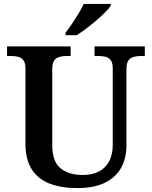

<svg xmlns="http://www.w3.org/2000/svg" viewBox="-20 -951 776 981"><path d="M374 10Q294 10 234.5 -12.5Q175 -35 142.5 -85.5Q110 -136 110 -217V-601Q110 -630 99.5 -643.5Q89 -657 72 -661Q55 -665 34 -665H16V-714H341V-665H322Q302 -665 284.5 -660.5Q267 -656 257 -642Q247 -628 247 -597V-210Q247 -125 289.5 -91Q332 -57 402 -57Q452 -57 486 -75Q520 -93 538 -127.5Q556 -162 556 -211V-601Q556 -630 546 -643.5Q536 -657 519 -661Q502 -665 481 -665H463V-714H720V-665H701Q681 -665 663.5 -660.5Q646 -656 636 -642Q626 -628 626 -597V-209Q626 -142 598.5 -93Q571 -44 515.5 -17Q460 10 374 10ZM315 -784Q330 -803 347.5 -829Q365 -855 381.5 -882Q398 -909 408 -931H546V-921Q537 -908 517 -888Q497 -868 471.5 -846Q446 -824 420 -804.5Q394 -785 372 -771H315Z"/></svg>

Font: Noto Serif Khmer SemiBold
Style: Regular
Weight: 600
Version: Version 2.003